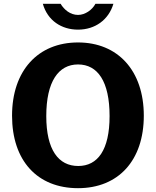

<svg xmlns="http://www.w3.org/2000/svg" viewBox="-20 -974 815 1004"><path d="M573 -954H479C462 -922 425 -896 388 -896C347 -896 315 -924 297 -954H204C229 -866 302 -819 388 -819C477 -819 548 -870 573 -954ZM388 10C599 10 732 -135 732 -369C732 -605 596 -752 388 -752C179 -752 43 -605 43 -369C43 -134 175 10 388 10ZM389 -106C286 -106 222 -190 222 -367C222 -548 286 -637 388 -637C491 -637 553 -548 553 -367C553 -190 491 -106 389 -106Z"/></svg>

Font: 18Franklin
Style: Bold
Weight: 700
Designer: Pablo Impallari, Rodrigo Fuenzalida (Modified by Dan O. Williams)
Version: Version 0.025;PS 000.025;hotconv 1.0.88;makeotf.lib2.5.64775